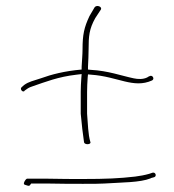

<svg xmlns="http://www.w3.org/2000/svg" viewBox="-20 -647 575 635"><path d="M52 -359C44 -353 55 -340 61 -346V-347L71 -354C77 -358 83 -360 89 -362C130 -376 172 -393 233 -400L250 -402L249 -389C248 -374 247 -359 247 -344V-271C250 -237 254 -203 258 -176C261 -167 282 -169 279 -177C271 -203 271 -237 268 -271V-343C268 -359 269 -376 270 -391L271 -401L281 -400C370 -394 421 -353 483 -381C488 -384 488 -388 486 -392C481 -400 473 -395 467 -391C453 -384 436 -385 422 -388C383 -396 338 -413 280 -416L271 -417V-426C272 -447 273 -466 273 -483C273 -528 275 -551 295 -587L314 -616C318 -625 300 -632 293 -623L276 -594C258 -556 253 -532 253 -484C253 -467 251 -447 250 -426V-417C193 -412 151 -401 115 -388C91 -380 75 -377 60 -366ZM59 -39C59 -38 60 -37 62 -36C79 -30 77 -32 83 -40H139C181 -39 223 -39 254 -39C286 -39 310 -39 324 -40C385 -44 442 -43 478 -57L479 -58L490 -61C499 -64 495 -78 485 -76L473 -72C459 -68 443 -65 427 -63C375 -57 331 -55 254 -55C223 -55 181 -55 139 -56H69C63 -53 58 -42 59 -39Z"/></svg>

Font: Stray Cat
Style: ExLtExt
Weight: 200
Version: Version 1.0